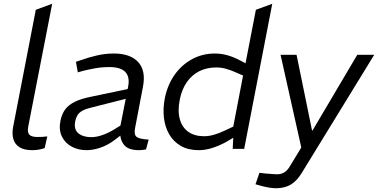

<svg xmlns="http://www.w3.org/2000/svg" viewBox="-20 -790 2006 1019"><path d="M217 -4Q200 2 183 4.5Q166 7 151 7Q109 7 84.5 -8Q60 -23 51.5 -50Q43 -77 49 -113L170 -738L257 -770L130 -119Q124 -88 135.5 -75.5Q147 -63 178 -63Q191 -63 204 -63.5Q217 -64 231 -66Z M755 3Q745 5 735.5 6Q726 7 718 7Q661 7 638.5 -21Q616 -49 618 -91L616 -107L660 -330Q670 -381 645.5 -407.5Q621 -434 561 -434Q520 -434 484.5 -427.5Q449 -421 421 -414L393 -406L383 -462L413 -472Q452 -486 495.5 -496Q539 -506 585 -506Q628 -506 660.5 -494.5Q693 -483 713.5 -460.5Q734 -438 740.5 -405.5Q747 -373 739 -331L697 -111Q690 -76 704.5 -64Q719 -52 769 -49ZM439 7Q396 7 361 -11.5Q326 -30 308.5 -65.5Q291 -101 301 -150Q308 -184 325 -208Q342 -232 375.5 -249Q409 -266 465 -277L680 -322L669 -271L468 -220Q437 -213 418.5 -203Q400 -193 391.5 -179Q383 -165 379 -146Q371 -103 396 -82.5Q421 -62 465 -62Q490 -62 521.5 -72.5Q553 -83 586 -103L642 -138L647 -92L591 -49Q555 -21 515 -7Q475 7 439 7Z M1036 7Q979 7 940 -15.5Q901 -38 878.5 -76.5Q856 -115 850 -165Q844 -215 855 -270Q869 -339 906 -392Q943 -445 998.5 -475.5Q1054 -506 1120 -506Q1155 -506 1188 -496.5Q1221 -487 1257 -468L1302 -444L1278 -428L1338 -738L1425 -770L1276 0H1215L1219 -80L1214 -97L1270 -389L1229 -407Q1204 -418 1179 -425Q1154 -432 1128 -432Q1077 -432 1037.5 -412Q998 -392 971.5 -354Q945 -316 934 -261Q922 -201 934.5 -157Q947 -113 980 -90Q1013 -67 1063 -67Q1088 -67 1114.5 -74.5Q1141 -82 1171 -96L1222 -120L1228 -65L1183 -38Q1145 -17 1107.5 -5Q1070 7 1036 7Z M1445 209Q1430 209 1410.5 206Q1391 203 1368 197L1336 188L1357 127L1390 131Q1408 132 1423.5 133.5Q1439 135 1449 135Q1473 135 1489.5 124.5Q1506 114 1520 90L1585 -17L1590 6H1582L1469 -499H1554L1636 -98H1639L1876 -499H1966L1582 127Q1556 170 1523.5 189.5Q1491 209 1445 209Z"/></svg>

Font: REM Light
Style: Italic
Weight: 300
Italic angle: -11°
Designer: Octavio Pardo
Foundry: Ashler Design
Version: Version 1.005;gftools[0.9.28]